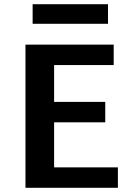

<svg xmlns="http://www.w3.org/2000/svg" viewBox="-20 -892 633 912"><path d="M101 0ZM540 -97V0H101V-680H520V-583H237V-408H480V-311H237V-97ZM135 -872H493V-779H135Z"/></svg>

Font: MartelSansBold
Style: Bold
Weight: 700
Designer: Dan Reynolds and Mathieu Réguer
Foundry: Dan Reynolds and Mathieu Réguer
Version: Version 1.002; ttfautohint (v1.1) -l 5 -r 5 -G 72 -x 0 -D la